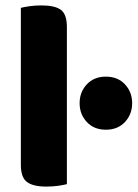

<svg xmlns="http://www.w3.org/2000/svg" viewBox="-20 -681 508 709"><path d="M57 -264H227V-1Q216 2 195.5 5Q175 8 151 8Q102 8 79.5 -9Q57 -26 57 -72ZM227 -175H57V-652Q68 -655 88.5 -658Q109 -661 133 -661Q183 -661 205 -644.5Q227 -628 227 -581ZM274 -300Q274 -341 300.5 -369.5Q327 -398 371 -398Q415 -398 441.5 -369.5Q468 -341 468 -300Q468 -259 441.5 -230.5Q415 -202 371 -202Q327 -202 300.5 -230.5Q274 -259 274 -300Z"/></svg>

Font: Baloo Bhaijaan 2 ExtraBold
Style: Regular
Weight: 800
Designer: Sanskriti Dholi, Noopur Datye and Ek Type
Foundry: Ek Type
Version: Version 1.701